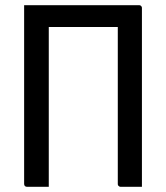

<svg xmlns="http://www.w3.org/2000/svg" viewBox="-20 -720 640 740"><path d="M168 0Q147 0 126 0Q105 0 84 0Q79 0 76 -3Q73 -6 73 -11Q73 -95 73 -181.5Q73 -268 73 -355.5Q73 -443 73 -530Q73 -617 73 -700L176 -656L168 -637Q168 -600 168 -561.5Q168 -523 168 -486Q168 -422 168 -358.5Q168 -295 168 -231Q168 -167 168 -99Q168 -73 168 -48Q168 -23 168 0ZM527 0Q506 0 485.5 0Q465 0 445 0Q442 0 439.5 -1.5Q437 -3 435.5 -5Q434 -7 434 -11Q434 -86 434 -162Q434 -238 434 -313.5Q434 -389 434 -465Q434 -541 434 -616H151Q128 -616 112 -625.5Q96 -635 86.5 -654Q77 -673 73 -700H516Q520 -700 522 -698.5Q524 -697 525.5 -695Q527 -693 527 -689Q527 -617 527 -544Q527 -471 527 -398.5Q527 -326 527 -253Q527 -180 527 -108Q527 -81 527 -54Q527 -27 527 0Z"/></svg>

Font: RecMonoLinear Nerd Font Mono
Style: Regular
Weight: 400
Monospace: yes
Version: Version 1.085; ttfautohint (v1.8.4.7-5d5b);Nerd Fonts 3.2.1